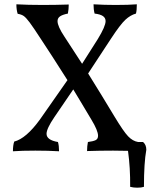

<svg xmlns="http://www.w3.org/2000/svg" viewBox="-20 -699 747 891"><path d="M659 -4Q648 57 648 168Q636 172 617 172Q599 172 584 168Q585 80 574 1Q551 0 505 0Q444 0 384 2Q384 -21 388 -40Q412 -43 423.5 -48.5Q435 -54 435 -69Q435 -93 404 -144Q370 -202 352 -231L320 -284L232 -155Q196 -102 196 -78Q196 -49 249 -40Q254 -23 254 3Q203 0 144 0Q81 0 40 3Q40 -25 46 -42Q101 -56 165 -144L293 -327Q213 -453 171 -516Q134 -573 117.5 -595Q101 -617 90.5 -624.5Q80 -632 62 -635Q56 -654 56 -679Q109 -676 178 -676Q237 -676 299 -678Q299 -656 295 -636Q270 -631 258.5 -623Q247 -615 247 -601Q247 -577 279 -529Q307 -487 361 -403L434 -518Q470 -577 470 -601Q470 -616 457.5 -624.5Q445 -633 419 -636Q414 -655 414 -679Q464 -676 516 -676Q578 -676 615 -679Q615 -651 611 -636Q585 -629 561.5 -607Q538 -585 496 -521L389 -358Q452 -257 512 -157Q553 -89 574.5 -66.5Q596 -44 621 -40H644Q659 -27 659 -4Z"/></svg>

Font: Vollkorn SC
Style: Regular
Weight: 400
Designer: Friedrich Althausen
Foundry: Friedrich Althausen
Version: Version 4.015